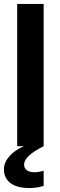

<svg xmlns="http://www.w3.org/2000/svg" viewBox="-25 -740 303 972"><path d="M62 0H96C38 25 -5 68 -5 117C-5 183 49 212 122 212C145 212 173 209 196 201V124C180 129 165 132 149 132C119 132 97 120 97 93C97 65 127 35 196 0V-720H62Z"/></svg>

Font: Aspekta 600
Style: Regular
Weight: 600
Designer: Ivo Dolenc
Version: Version 2.100